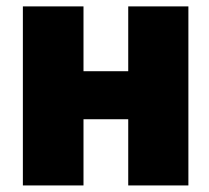

<svg xmlns="http://www.w3.org/2000/svg" viewBox="-20 -565 638 585"><path d="M234.4 -545.5V-348H370.7V-545.5H554V0H370.7V-201.7H234.4V0H49.7V-545.5Z"/></svg>

Font: Inter UI Black
Style: Regular
Weight: 900
Designer: Rasmus Andersson
Foundry: rsms
Version: 3.2;8d6f07862